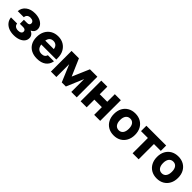

<svg xmlns="http://www.w3.org/2000/svg" viewBox="375 -1894 3287 3287"><g transform="rotate(45 2019.0 -250.5)"><path d="M435.7 -251Q470.3 -266.7 488.2 -292.3Q506.1 -317.9 506.1 -352.4Q506.1 -399.8 477.4 -436.1Q448.7 -472.5 397.8 -493.2Q346.8 -513.9 280.4 -513.9Q179.2 -513.9 114.8 -464Q50.5 -414.2 43.5 -330.1H191.6Q193 -365.5 216 -385.6Q239 -405.7 278.5 -405.7Q315.5 -405.7 336.8 -389.6Q358.1 -373.6 358.1 -345.8Q358.1 -324 343.8 -312Q329.4 -300.1 303.4 -300.1H223.2V-202.6H303.4Q332.2 -202.6 348.3 -189.9Q364.3 -177.2 364.3 -154.4Q364.3 -127.6 342.9 -112.8Q321.5 -98 283 -98Q240.7 -98 215.2 -117.6Q189.7 -137.2 186.3 -172.7H38.2Q42.9 -117.5 74.7 -76Q106.6 -34.5 160 -11.7Q213.4 11.1 282.7 11.1Q351.4 11.1 403.3 -8.4Q455.1 -27.8 484.2 -62.7Q513.2 -97.5 513.2 -143.6Q513.2 -180 493.2 -207.3Q473.2 -234.6 435.7 -251Z M584.5 -245.9Q584.5 -164.8 616.6 -106.6Q648.8 -48.3 708.4 -16.9Q768 14.5 850 14.5Q952.3 14.5 1014.1 -31.8Q1076 -78 1089.9 -161.3H941.7Q934.5 -131.7 910.8 -115.2Q887.1 -98.7 848.7 -98.7Q789.9 -98.7 759.6 -138.1Q729.2 -177.5 729.2 -254.7Q729.2 -327.9 756.8 -365.2Q784.4 -402.6 838.2 -402.6Q880.5 -402.6 908.2 -376.7Q935.8 -350.8 939.9 -306.9H724.1V-210.9H1096.6V-243Q1096.6 -326.6 1064.1 -387.9Q1031.5 -449.2 974.3 -482.9Q917.1 -516.5 843 -516.5Q765.7 -516.5 707.5 -482.7Q649.3 -448.9 616.9 -388Q584.5 -327.1 584.5 -245.9Z M1538.9 0 1670.2 -311.2V0H1801.7V-500H1621.9L1489.2 -190.8L1355.7 -500H1177V0H1309V-311.2L1439.9 0Z M1896.5 -500V0H2042.8V-186.2H2224.6V0H2370.6V-500H2224.6V-316.5H2042.8V-500Z M2452.5 -251.8Q2452.5 -172 2484.5 -111.9Q2516.5 -51.9 2573.9 -18.7Q2631.4 14.5 2707.8 14.5Q2784.1 14.5 2841.4 -18.7Q2898.6 -51.9 2930.5 -111.9Q2962.5 -172 2962.5 -251.9Q2962.5 -331.9 2930.5 -391.3Q2898.6 -450.8 2841.4 -483.6Q2784.1 -516.5 2707.8 -516.5Q2631.4 -516.5 2574 -483.6Q2516.6 -450.8 2484.5 -391.2Q2452.5 -331.7 2452.5 -251.8ZM2813.6 -252Q2813.6 -184.3 2785.7 -147.1Q2757.8 -110 2707.9 -110Q2657.6 -110 2629.1 -147.1Q2600.6 -184.3 2600.6 -252Q2600.6 -318.6 2629.1 -355.3Q2657.6 -392 2707.9 -392Q2757.8 -392 2785.7 -355.3Q2813.6 -318.6 2813.6 -252Z M3467.7 -500H2988.7V-370H3155.1V0H3301.2V-370H3467.7Z M3494 -251.8Q3494 -172 3526 -111.9Q3558 -51.9 3615.4 -18.7Q3672.9 14.5 3749.3 14.5Q3825.6 14.5 3882.9 -18.7Q3940.1 -51.9 3972 -111.9Q4004 -172 4004 -251.9Q4004 -331.9 3972 -391.3Q3940.1 -450.8 3882.9 -483.6Q3825.6 -516.5 3749.3 -516.5Q3672.9 -516.5 3615.5 -483.6Q3558.1 -450.8 3526 -391.2Q3494 -331.7 3494 -251.8ZM3855.1 -252Q3855.1 -184.3 3827.2 -147.1Q3799.3 -110 3749.4 -110Q3699.1 -110 3670.6 -147.1Q3642.1 -184.3 3642.1 -252Q3642.1 -318.6 3670.6 -355.3Q3699.1 -392 3749.4 -392Q3799.3 -392 3827.2 -355.3Q3855.1 -318.6 3855.1 -252Z"/></g></svg>

Font: Overused Grotesk Light
Style: Regular
Weight: 300
Designer: RandomMaerks
Version: Version 0.005